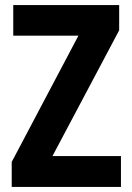

<svg xmlns="http://www.w3.org/2000/svg" viewBox="-20 -734 518 754"><path d="M455 0H26V-98L288 -594H32V-714H448V-615L186 -121H455Z"/></svg>

Font: Noto Sans Khmer Condensed
Style: Bold
Weight: 700
Width: 3
Designer: Danh Hong and the Monotype Design Team
Foundry: Monotype Imaging Inc.
Version: Version 2.004